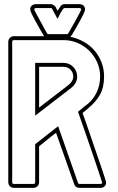

<svg xmlns="http://www.w3.org/2000/svg" viewBox="-20 -908 572 928"><path d="M126 -863Q126 -875 134.5 -881.5Q143 -888 154 -888H226Q232 -888 239.5 -883Q247 -878 250 -873L249 -874L258 -856Q264 -864 271.5 -876Q279 -888 292 -888H364Q375 -888 383 -881.5Q391 -875 391 -863Q391 -855 382.5 -838Q374 -821 363.5 -801.5Q353 -782 342 -764Q331 -746 327 -738V-739L320 -730Q355 -723 385 -706Q415 -689 436.5 -664Q458 -639 470.5 -607Q483 -575 483 -538Q483 -485 462.5 -449Q442 -413 402 -381Q396 -376 390.5 -371Q385 -366 379 -362Q382 -354 391.5 -327Q401 -300 413.5 -263.5Q426 -227 440 -186Q454 -145 466 -110.5Q478 -76 485.5 -52Q493 -28 493 -25Q493 -14 485 -7Q477 0 466 0H363Q355 0 348 -5Q341 -10 339 -17L251 -266Q230 -251 210 -234Q190 -217 169 -201V-27Q169 -16 161 -8Q153 0 142 0H47Q36 0 28 -8Q20 -16 20 -27V-706Q20 -717 28 -725Q36 -733 47 -733H193L190 -739V-738Q186 -745 175.5 -763Q165 -781 154 -801Q143 -821 134.5 -838.5Q126 -856 126 -863ZM363 -19H466Q468 -19 471 -20.5Q474 -22 474 -24Q474 -26 466 -50Q458 -74 446 -110Q434 -146 419.5 -188Q405 -230 392 -268Q379 -306 369 -333.5Q359 -361 357 -368Q366 -375 374.5 -382Q383 -389 392 -397V-396Q427 -421 445.5 -458Q464 -495 464 -538Q464 -574 450 -606Q436 -638 412 -662Q388 -686 356 -700Q324 -714 288 -714H47Q39 -714 39 -706V-27Q39 -19 47 -19H142Q150 -19 150 -27V-211L261 -298L357 -24Q359 -19 363 -19ZM150 -604H287Q315 -604 334 -584.5Q353 -565 353 -538Q353 -521 345 -507Q337 -493 324 -483L150 -349ZM169 -388 312 -498Q321 -505 327.5 -515.5Q334 -526 334 -538Q334 -558 320.5 -571.5Q307 -585 287 -585H169ZM214 -743H304Q307 -743 307.5 -744Q308 -745 310 -747Q313 -752 323 -769.5Q333 -787 344 -806.5Q355 -826 363.5 -842.5Q372 -859 372 -862Q372 -869 364 -869H292Q288 -869 283 -862Q278 -855 273 -846Q268 -837 264 -828.5Q260 -820 258 -817L232 -865Q232 -869 226 -869H154Q146 -869 146 -862L147 -857L207 -747Q210 -743 214 -743Z"/></svg>

Font: RonaldsonGothicLicht
Style: Regular
Weight: 400
Designer: Mr. Robertson for MacKellar, Smiths & Jordan Co. Philadelphia
Foundry: CAT-Fonts Peter Wiegel
Version: 1.000